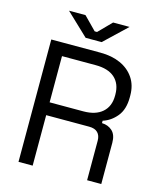

<svg xmlns="http://www.w3.org/2000/svg" viewBox="-127 -970 886 1061"><g transform="rotate(15 315.5 -439.5)"><path d="M81 0V-700H362.5Q427.8 -700 477.1 -677.8Q526.5 -655.5 554.6 -613.9Q582.8 -572.2 582.8 -513.8V-503.2Q582.8 -434.2 549.8 -394.1Q516.8 -354 471.2 -339.8V-326.2Q507.5 -325 531 -302.9Q554.5 -280.8 554.5 -235.8V0H473.5V-225.8Q473.5 -255.8 457.2 -272.2Q441 -288.8 407.5 -288.8H162V0ZM162 -362.2H354.5Q424.8 -362.2 463.2 -396Q501.8 -429.8 501.8 -491.2V-497.5Q501.8 -559 464.1 -592.8Q426.5 -626.5 354.5 -626.5H162ZM262 -758 134.5 -879H228.8L301 -805.5H314.5L386.8 -879H481L353.5 -758Z"/></g></svg>

Font: Space 7353
Style: Regular
Weight: 400
Designer: Christine Claussen + Ruben Lyon  (Space 7353)
Version: Version 1.000;FEAKit 1.0